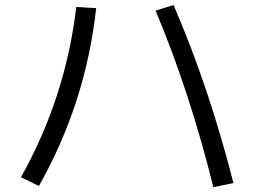

<svg xmlns="http://www.w3.org/2000/svg" viewBox="-20 -739 1040 773"><path d="M606.4 -696.3 678.7 -718.8Q821.3 -388.7 919.9 -2L838.9 14.6Q745.1 -365.2 606.4 -696.3ZM367.2 -706.1Q325.2 -324.2 136.7 9.8L64.5 -25.4Q244.1 -346.7 287.1 -710.9Z"/></svg>

Font: Mgen+ 1c regular
Style: Regular
Weight: 400
Designer: [Source Han Sans]
Ryoko NISHIZUKA  (kana & ideographs); Paul D. Hunt (Latin, Greek & Cyrillic); Wenlong ZHANG  (bopomofo
Version: Version 1.059.20150602